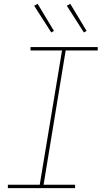

<svg xmlns="http://www.w3.org/2000/svg" viewBox="-20 -980 540 1000"><path d="M21 0V-18H187L303 -717H139V-735H489V-717H322L207 -18H371V0ZM417 -811 328 -950 346 -960 431 -819ZM247 -811 158 -950 176 -960 261 -819Z"/></svg>

Font: Iosevka SS04 Thin
Style: Italic
Weight: 100
Italic angle: -9°
Monospace: yes
Designer: Belleve Invis
Foundry: Belleve Invis
Version: Version 19.0.0; ttfautohint (v1.8.4)